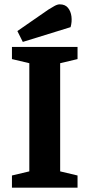

<svg xmlns="http://www.w3.org/2000/svg" viewBox="-20 -864 412 884"><path d="M35 -56 115 -75V-573L35 -592V-648H337V-592L257 -573V-75L337 -56V0H35ZM60 -721 203 -820Q216 -828 230 -836Q244 -844 255 -844Q280 -844 293 -828Q306 -812 309 -788Q312 -764 305 -739L85 -671Z"/></svg>

Font: Faustina VF Beta
Style: Regular
Weight: 400
Designer: Alfonso Garcia
Foundry: Omnibus-Type
Version: Version 1.006